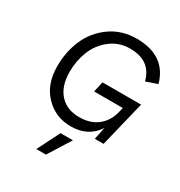

<svg xmlns="http://www.w3.org/2000/svg" viewBox="-207 -813 1120 1194"><g transform="rotate(30 353.5 -216.5)"><path d="M361 -253 378 -328H655L575 0H512L530 -88Q467 8 343 8Q233 8 158.5 -69Q84 -146 84 -275Q84 -380 122.5 -468Q161 -556 241 -613Q321 -670 428 -670Q635 -670 685 -493L604 -465Q571 -596 423 -596Q344 -596 284 -549.5Q224 -503 196 -433Q168 -363 168 -284Q168 -182 219 -125Q270 -68 359 -68Q440 -68 491.5 -109.5Q543 -151 560 -223L567 -253ZM229 237 310 76H399L298 237Z"/></g></svg>

Font: Elaine Sans
Style: Italic
Weight: 400
Italic angle: -13°
Designer: Wei Huang
Foundry: Wei Huang
Version: Version 2.001;December 24, 2019;FontCreator 12.0.0.2547 64-b